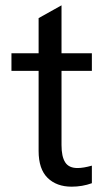

<svg xmlns="http://www.w3.org/2000/svg" viewBox="-20 -693 403 721"><path d="M125 -126V-427H23V-493H125V-625L211 -673V-493H325V-427H211V-148Q211 -105 224.8 -83.5Q238.5 -62 271 -62Q293.5 -62 325 -71V-5Q289 8 249 8Q192.5 8 158.8 -25Q125 -58 125 -126Z"/></svg>

Font: HK Grotesk
Style: Regular
Weight: 400
Designer: Alfredo Marco Pradil
Foundry: Hanken Design Co.
Version: Version 3.001